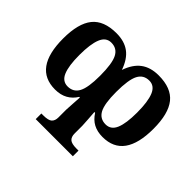

<svg xmlns="http://www.w3.org/2000/svg" viewBox="-168 -793 1280 1280"><g transform="rotate(45 472.0 -153.0)"><path d="M540 -69.8Q541.5 -47.9 544.7 -3.4Q547.9 41 547.9 51.8V125Q547.9 155.8 564.5 171.4Q581.1 187 628.9 187H647V240.2H296.9V187H314.9Q362.8 187 379.4 171.4Q396 155.8 396 125V51.8Q396 35.6 399.7 -12.2Q403.3 -60.1 403.3 -69.8H397Q374 -31.7 336.9 -11Q299.8 9.8 248 9.8Q147 9.8 96.4 -60.1Q45.9 -129.9 45.9 -269Q45.9 -411.6 100.1 -478.8Q154.3 -545.9 272.9 -545.9Q347.7 -545.9 396 -510.5Q444.3 -475.1 471.2 -397.9Q496.6 -472.7 545.4 -509.3Q594.2 -545.9 670.9 -545.9Q789.6 -545.9 843.8 -478.8Q897.9 -411.6 897.9 -269Q897.9 -130.4 847.7 -60.3Q797.4 9.8 695.8 9.8Q646 9.8 609.4 -9.5Q572.8 -28.8 546.9 -69.8ZM200.2 -268.1Q200.2 -167 221.7 -115.5Q243.2 -64 293 -64Q346.7 -64 371.3 -109.9Q396 -155.8 396 -267.1Q396 -382.8 371.6 -429.9Q347.2 -477.1 293 -477.1Q243.2 -477.1 221.7 -423.8Q200.2 -370.6 200.2 -268.1ZM547.9 -267.1Q547.9 -155.8 572.5 -109.9Q597.2 -64 650.9 -64Q700.7 -64 722.4 -115.2Q744.1 -166.5 744.1 -268.1Q744.1 -370.6 722.4 -423.8Q700.7 -477.1 650.9 -477.1Q596.7 -477.1 572.3 -429.9Q547.9 -382.8 547.9 -267.1Z"/></g></svg>

Font: Droid Serif
Style: Bold
Weight: 700
Designer: Monotype Design team
Foundry: Monotype Imaging Inc.
Version: Version 1.03